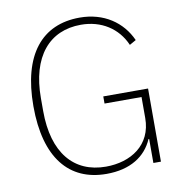

<svg xmlns="http://www.w3.org/2000/svg" viewBox="-81 -786 834 874"><g transform="rotate(-10 336.5 -349.0)"><path d="M560 0H595V-338H388V-305H559V-208C559 -83 460 -21 345 -21C197 -21 107 -126 107 -320V-379C107 -572 198 -677 344 -677C438 -677 513 -629 548 -548L578 -565C539 -652 456 -710 344 -710C169 -710 67 -587 67 -349C67 -110 169 12 342 12C452 12 524 -35 557 -111H560Z"/></g></svg>

Font: IBM Plex Arabic ExtraLight
Style: Regular
Weight: 200
Designer: Mike Abbink, Paul van der Laan, Pieter van Rosmalen, Wael Morcos, Khajak Apelian
Foundry: Bold Monday
Version: Version 1.0